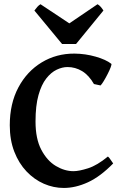

<svg xmlns="http://www.w3.org/2000/svg" viewBox="-20 -887 598 921"><path d="M286.1 14.6Q236.8 14.6 190.4 -5.6Q144 -25.9 107.2 -64.7Q70.3 -103.5 48.6 -159.4Q26.9 -215.3 26.9 -286.1Q26.9 -390.1 68.1 -467.5Q109.4 -544.9 179.9 -587.6Q250.5 -630.4 337.4 -629.9Q389.6 -629.4 439 -615.2Q488.3 -601.1 513.7 -581.1Q516.6 -579.1 511.2 -564.9Q505.9 -550.8 496.6 -532.5Q487.3 -514.2 477.8 -498.5Q468.3 -482.9 462.4 -477.1L430.7 -483.9Q406.2 -526.4 373.8 -545.9Q341.3 -565.4 303.7 -565.4Q278.8 -565.4 252 -552.7Q225.1 -540 201.9 -510.5Q178.7 -481 164.6 -430.7Q150.4 -380.4 150.4 -304.2Q150.4 -221.2 178.2 -168.5Q206.1 -115.7 248 -90.8Q290 -65.9 332.5 -65.9Q358.9 -65.9 402.6 -79.8Q446.3 -93.8 497.6 -136.2Q502.9 -132.8 511.5 -119.4Q520 -106 522.9 -103Q460.9 -39.6 401.6 -12.5Q342.3 14.6 286.1 14.6ZM277.8 -675.8 145 -836.4Q151.9 -846.2 159.2 -854.2Q166.5 -862.3 174.3 -866.7L312.5 -774.9L447.8 -866.7Q456.1 -862.3 463.1 -854.2Q470.2 -846.2 476.1 -836.4L344.7 -675.8Z"/></svg>

Font: David Libre
Style: Bold
Weight: 700
Designer: Ismar David, J. Victor Gaultney, Annie Olsen and Meir Sadan
Foundry: Monotype Imaging Inc. & SIL International
Version: Version 1.100; ttfautohint (v1.8.4.7-5d5b)